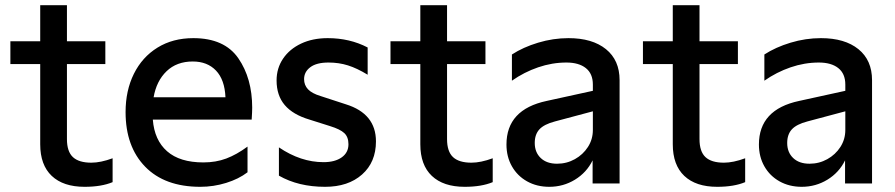

<svg xmlns="http://www.w3.org/2000/svg" viewBox="-20 -707 3451 740"><path d="M135 -151V-460H20V-548H135V-687H238V-548H386V-460H238V-171Q238 -123 261 -101.5Q284 -80 332 -80Q368 -80 414 -97V-5Q371 13 306 13Q224 13 179.5 -29Q135 -71 135 -151Z M464 -275Q464 -358 496 -422.5Q528 -487 587 -523.5Q646 -560 725 -560Q845 -560 898.5 -482.5Q952 -405 952 -292Q952 -276 950 -246H569Q575 -167 624 -124Q673 -81 764 -81Q812 -81 852 -96Q892 -111 934 -142V-43Q900 -17 851.5 -2Q803 13 752 13Q615 13 539.5 -64.5Q464 -142 464 -275ZM849 -332Q846 -400 812.5 -435Q779 -470 723 -470Q661 -470 622 -432.5Q583 -395 572 -332Z M1055 -30V-139Q1139 -82 1227 -82Q1271 -82 1297 -100.5Q1323 -119 1323 -151Q1323 -179 1307 -194Q1291 -209 1252 -221L1173 -246Q1109 -265 1077.5 -302Q1046 -339 1046 -397Q1046 -444 1071 -481Q1096 -518 1140.5 -539Q1185 -560 1243 -560Q1328 -560 1397 -524V-419Q1356 -444 1321 -455Q1286 -466 1246 -466Q1200 -466 1176 -448Q1152 -430 1152 -402Q1152 -379 1167 -363Q1182 -347 1215 -337L1313 -305Q1429 -269 1429 -162Q1429 -82 1375.5 -34.5Q1322 13 1233 13Q1130 13 1055 -30Z M1600 -151V-460H1485V-548H1600V-687H1703V-548H1851V-460H1703V-171Q1703 -123 1726 -101.5Q1749 -80 1797 -80Q1833 -80 1879 -97V-5Q1836 13 1771 13Q1689 13 1644.5 -29Q1600 -71 1600 -151Z M1932 -150Q1932 -285 2087 -318L2265 -357V-381Q2265 -423 2238 -444.5Q2211 -466 2163 -466Q2108 -466 2054 -447.5Q2000 -429 1953 -396V-497Q1996 -525 2054 -542.5Q2112 -560 2171 -560Q2263 -560 2315.5 -517.5Q2368 -475 2368 -398V0H2264V-89Q2241 -42 2196 -14.5Q2151 13 2097 13Q2049 13 2011.5 -8Q1974 -29 1953 -66Q1932 -103 1932 -150ZM2127 -76Q2164 -76 2195.5 -93.5Q2227 -111 2246 -140.5Q2265 -170 2265 -206V-278L2119 -239Q2077 -228 2059 -208.5Q2041 -189 2041 -156Q2041 -120 2064 -98Q2087 -76 2127 -76Z M2573 -151V-460H2458V-548H2573V-687H2676V-548H2824V-460H2676V-171Q2676 -123 2699 -101.5Q2722 -80 2770 -80Q2806 -80 2852 -97V-5Q2809 13 2744 13Q2662 13 2617.5 -29Q2573 -71 2573 -151Z M2905 -150Q2905 -285 3060 -318L3238 -357V-381Q3238 -423 3211 -444.5Q3184 -466 3136 -466Q3081 -466 3027 -447.5Q2973 -429 2926 -396V-497Q2969 -525 3027 -542.5Q3085 -560 3144 -560Q3236 -560 3288.5 -517.5Q3341 -475 3341 -398V0H3237V-89Q3214 -42 3169 -14.5Q3124 13 3070 13Q3022 13 2984.5 -8Q2947 -29 2926 -66Q2905 -103 2905 -150ZM3100 -76Q3137 -76 3168.5 -93.5Q3200 -111 3219 -140.5Q3238 -170 3238 -206V-278L3092 -239Q3050 -228 3032 -208.5Q3014 -189 3014 -156Q3014 -120 3037 -98Q3060 -76 3100 -76Z"/></svg>

Font: Application Medium
Style: Regular
Weight: 500
Designer: Wei Huang
Foundry: Wei Huang
Version: Version 0.012